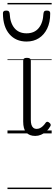

<svg xmlns="http://www.w3.org/2000/svg" viewBox="-51 -909 372 1308"><path d="M189 17Q169 17 153.5 11Q138 5 127.5 -7Q117 -19 112 -37.5Q107 -56 107 -81V-496Q107 -506 113 -510.5Q119 -515 132 -515Q146 -515 152.5 -510.5Q159 -506 159 -496V-93Q159 -73 163 -59.5Q167 -46 176 -38.5Q185 -31 199 -31Q210 -31 220 -35.5Q230 -40 240.5 -49.5Q251 -59 261 -74Q266 -80 272.5 -79.5Q279 -79 286 -72Q292 -68 294 -61.5Q296 -55 292 -49Q281 -29 264.5 -14Q248 1 228.5 9Q209 17 189 17ZM130 -626Q57 -626 13.5 -676Q-30 -726 -31 -816Q-32 -826 -26.5 -831.5Q-21 -837 -8 -837Q4 -837 9 -831.5Q14 -826 15 -816Q18 -753 47.5 -717.5Q77 -682 130 -682Q183 -682 212.5 -717.5Q242 -753 245 -816Q246 -826 250.5 -831.5Q255 -837 268 -837Q281 -837 286.5 -831.5Q292 -826 291 -816Q291 -757 270.5 -714.5Q250 -672 214 -649Q178 -626 130 -626ZM0 369H301V379H0ZM0 -20H301V0H0ZM0 -505H301V-500H0ZM0 -889H301V-879H0Z"/></svg>

Font: Playwrite HR Lijeva Guides
Style: Regular
Weight: 400
Designer: Veronika Burian, José Scaglione
Foundry: TypeTogether
Version: Version 1.003